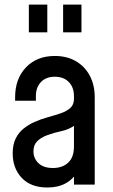

<svg xmlns="http://www.w3.org/2000/svg" viewBox="-20 -800 490 832"><path d="M185.5 12.5Q113.5 12.5 74.2 -29.2Q35 -71 35 -135.5Q35 -174 48.2 -200.2Q61.5 -226.5 82.8 -243.2Q104 -260 128.5 -271Q157.5 -284 187.8 -292.2Q218 -300.5 243.5 -309.2Q269 -318 284.8 -332.2Q300.5 -346.5 300.5 -371.5V-383.5Q300.5 -421.5 278.2 -444.5Q256 -467.5 217.5 -467.5Q179.5 -467.5 157.5 -444.5Q135.5 -421.5 135.5 -383.5V-363.5H45.5V-378.5Q45.5 -459 92.8 -508.2Q140 -557.5 217.5 -557.5Q269.5 -557.5 308.2 -535.2Q347 -513 368.8 -472.5Q390.5 -432 390.5 -378.5V0H300.5V-78.5L316 -58.5Q298.5 -24.5 265.2 -6Q232 12.5 185.5 12.5ZM209.5 -72Q250.5 -72 275.5 -95.2Q300.5 -118.5 300.5 -165V-254.5Q276 -238 244.8 -231.5Q213.5 -225 184 -214Q157.5 -204 141.2 -188Q125 -172 125 -144Q125 -113.5 146.8 -92.8Q168.5 -72 209.5 -72ZM105 -660V-780H185V-660ZM253.5 -660V-780H333V-660Z"/></svg>

Font: Mohave Light Medium
Style: Regular
Weight: 500
Version: Version 2.003